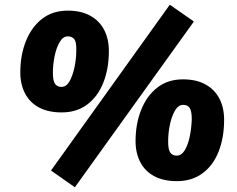

<svg xmlns="http://www.w3.org/2000/svg" viewBox="-20 -756 1004 813"><path d="M297 37 196 -34 699 -736 801 -665ZM241 -280Q184 -280 145 -301Q106 -322 86 -360.5Q66 -399 66 -449Q66 -523 90 -582.5Q114 -642 158.5 -676.5Q203 -711 267 -711Q323 -711 362 -689.5Q401 -668 421 -629.5Q441 -591 441 -540Q441 -465 417.5 -406Q394 -347 349.5 -313.5Q305 -280 241 -280ZM240 -388Q261 -388 274.5 -412Q288 -436 295.5 -471.5Q303 -507 303 -543Q304 -577 295 -589.5Q286 -602 267 -602Q247 -602 233 -578.5Q219 -555 211.5 -519.5Q204 -484 204 -447Q204 -414 213 -401Q222 -388 240 -388ZM729 11Q672 11 633 -10Q594 -31 574 -69.5Q554 -108 554 -158Q554 -232 578 -291.5Q602 -351 646.5 -385.5Q691 -420 755 -420Q811 -420 850 -398.5Q889 -377 909 -338.5Q929 -300 929 -249Q929 -174 906 -115Q883 -56 838 -22.5Q793 11 729 11ZM728 -97Q749 -97 763 -121Q777 -145 784 -180.5Q791 -216 792 -252Q792 -286 783 -299Q774 -312 756 -312Q735 -312 721 -288Q707 -264 699.5 -228.5Q692 -193 692 -156Q692 -123 701 -110Q710 -97 728 -97Z"/></svg>

Font: Nunito Sans 12pt ExtraLight 12pt Black
Style: Italic
Weight: 900
Italic angle: -9°
Version: Version 3.101;gftools[0.9.27]